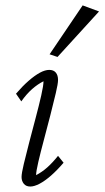

<svg xmlns="http://www.w3.org/2000/svg" viewBox="-20 -681 386 709"><path d="M91.8 7.8Q76.2 7.8 67.9 -2.4Q59.6 -12.7 59.6 -27.3Q59.6 -41 67.9 -75.7Q76.2 -110.4 87.9 -155.3Q99.6 -200.2 111.8 -246.1Q124 -292 132.3 -328.6Q140.6 -365.2 140.6 -380.9Q119.1 -370.1 98.6 -352.1Q78.1 -334 58.6 -306.6L39.1 -335Q63.5 -363.3 85.9 -382.8Q108.4 -402.3 127.4 -412.6Q146.5 -422.9 162.1 -422.9Q177.7 -422.9 186 -413.1Q194.3 -403.3 194.3 -385.7Q194.3 -372.1 186 -336.9Q177.7 -301.8 166 -255.9Q154.3 -210 142.1 -164.6Q129.9 -119.1 121.6 -83.5Q113.3 -47.9 113.3 -34.2Q135.7 -45.9 155.3 -63.5Q174.8 -81.1 194.3 -105.5L214.8 -80.1Q190.4 -51.8 168 -32.2Q145.5 -12.7 126 -2.4Q106.4 7.8 91.8 7.8ZM192.4 -470.7 163.1 -480.5 285.2 -661.1 345.7 -638.7Z"/></svg>

Font: Crimson Pro ExtraLight
Style: Italic
Weight: 250
Italic angle: -12°
Designer: Jacques Le Bailly
Foundry: Baron von Fonthausen
Version: Version 1.003